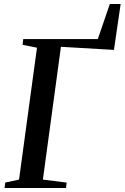

<svg xmlns="http://www.w3.org/2000/svg" viewBox="-20 -938 622 958"><path d="M3 0 6 -27 75 -42 164.5 -700 92.5 -714.5 96 -743H468L528 -918H582L548.5 -689L284 -704.5L194 -42L312.5 -27L309.5 0Z"/></svg>

Font: Merriweather 96pt Medium
Style: Italic
Weight: 500
Italic angle: -7.8°
Version: Version 2.101